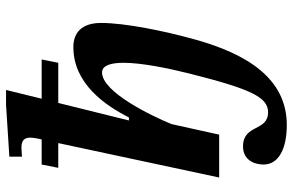

<svg xmlns="http://www.w3.org/2000/svg" viewBox="-187 -559 970 636"><g transform="rotate(-90 298.0 -241.0)"><path d="M202 224C356 224 438 92 486 -83C513 -180 540 -311 540 -391C540 -456 507 -483 460 -483C338 -483 266 -376 227 -299H217L275 -533H408L419 -588H289L318 -706H269L97 -695V-653C97 -653 116 -655 128 -655C152 -655 160 -644 160 -626C160 -617 158 -607 156 -596L154 -588H71L60 -533H142L28 0H170L205 -158C232 -224 311 -388 376 -388C399 -388 408 -359 408 -317C408 -257 390 -169 373 -101C321 106 294 162 244 162C180 162 205 79 131 79C87 79 71 115 71 147C71 198 125 224 202 224Z"/></g></svg>

Font: STIX Two Text
Style: Bold Italic
Weight: 700
Italic angle: -12°
Designer: Ross Mills, John Hudson & Paul Hanslow, Tiro Typeworks Ltd; with prior portions MicroPress Inc. and Coen Hoffman, Elsevi
Foundry: Tiro Typeworks Ltd
Version: Version 2.13 b171